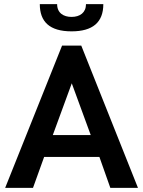

<svg xmlns="http://www.w3.org/2000/svg" viewBox="-20 -911 694 931"><path d="M327 -759C429 -759 481 -802 481 -891H397C397 -850 368 -829 327 -829C288 -829 257 -848 257 -891H173C173 -806 220 -759 327 -759ZM236 -256 328 -507 420 -256ZM5 0H140L194 -150H462L515 0H649L374 -690H281Z"/></svg>

Font: FREAK Grotesk
Style: Bold
Weight: 700
Designer: La Scuola Open Source
Foundry: La Scuola Open Source
Version: Version 1.000;PS 1.0;hotconv 1.0.72;makeotf.lib2.5.5900